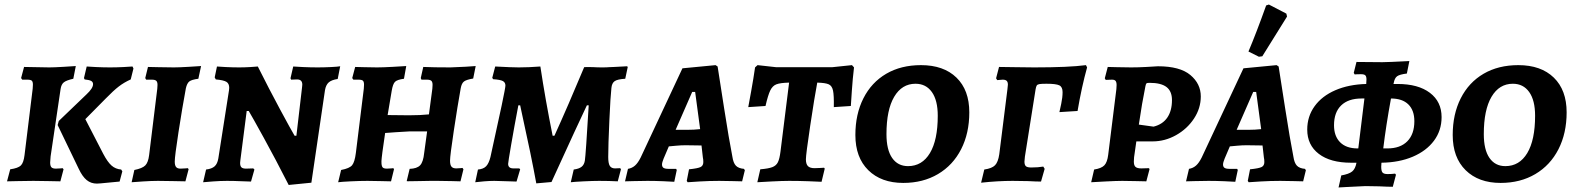

<svg xmlns="http://www.w3.org/2000/svg" viewBox="-20 -797 6939 846"><path d="M125 -424Q125 -437 120 -441.5Q115 -446 100 -446H78L73 -453L86 -502L197 -500Q218 -500 259.5 -502.5Q301 -505 314 -506L303 -450Q272 -443 261 -434Q250 -425 247 -405L203 -108Q201 -86 201 -81Q201 -66 206.5 -60Q212 -54 226 -54Q238 -54 246 -55Q254 -56 256 -56L260 -51L246 2Q232 2 196 1Q160 0 127 0Q90 0 56.5 1Q23 2 11 2L25 -51Q60 -56 72 -68Q84 -80 88 -113L124 -406Q125 -413 125 -424ZM361 -381Q390 -408 390 -426Q390 -436 381.5 -440.5Q373 -445 353 -447L350 -453L362 -504Q373 -503 404 -501.5Q435 -500 465 -500Q493 -500 523 -501.5Q553 -503 564 -504L568 -495L556 -447Q527 -434 503.5 -416Q480 -398 446 -363L356 -272L435 -119Q454 -83 471.5 -67.5Q489 -52 514 -50L519 -42L507 3Q493 4 454.5 8Q416 12 407 12Q381 12 362 -3.5Q343 -19 327 -53L234 -246L239 -264Z M750 -85Q750 -68 756 -61Q762 -54 775 -54Q788 -54 796.5 -55Q805 -56 808 -56L811 -51L797 2Q783 2 746.5 1Q710 0 676 0Q647 0 609.5 2.5Q572 5 560 6L572 -48Q607 -55 620 -68Q633 -81 637 -113L673 -406Q674 -413 674 -423Q674 -436 668.5 -441Q663 -446 649 -446H624Q622 -449 620 -453L632 -502Q660 -502 678 -501L746 -500Q769 -500 810.5 -502.5Q852 -505 866 -506L854 -450Q824 -446 814 -438Q804 -430 799 -408Q783 -322 766.5 -215Q750 -108 750 -85Z M1311 -413 1312 -424Q1312 -447 1289 -447L1263 -446L1260 -452L1272 -504Q1284 -503 1316 -501.5Q1348 -500 1380 -500Q1407 -500 1438 -501.5Q1469 -503 1479 -505L1468 -449Q1441 -445 1428.5 -434Q1416 -423 1412 -400L1352 8L1252 18Q1194 -96 1142.5 -189.5Q1091 -283 1076 -308H1067L1039 -90L1038 -79Q1038 -65 1044 -59.5Q1050 -54 1064 -54L1096 -55L1101 -50L1086 3Q1074 3 1042.5 1.5Q1011 0 980 0Q951 0 918 2.5Q885 5 875 6L888 -50Q913 -53 925.5 -64Q938 -75 942 -99L989 -399L990 -410Q990 -429 977.5 -436.5Q965 -444 931 -447Q927 -453 926 -456L936 -504Q945 -503 975.5 -501.5Q1006 -500 1034 -500Q1057 -500 1082.5 -501.5Q1108 -503 1116 -504Q1165 -406 1214 -315Q1263 -224 1278 -199H1286Z M1963 -89Q1963 -70 1969.5 -62.5Q1976 -55 1990 -55Q2000 -55 2008 -56Q2016 -57 2018 -57L2022 -51L2009 2Q2000 2 1972.5 1Q1945 0 1910 0H1876Q1840 0 1820 1Q1805 1 1788.5 1.5Q1772 2 1772 1L1785 -53Q1817 -54 1831 -68.5Q1845 -83 1849 -123L1862 -218H1784Q1759 -217 1725 -214.5Q1691 -212 1677 -211L1665 -127Q1664 -119 1662 -102Q1660 -85 1661 -76Q1662 -63 1667 -58.5Q1672 -54 1685 -54Q1696 -54 1703.5 -55Q1711 -56 1713 -56Q1714 -55 1715 -53.5Q1716 -52 1716 -51L1703 2Q1691 2 1659.5 1Q1628 0 1599 0Q1567 0 1525.5 2Q1484 4 1470 6L1483 -48Q1520 -55 1531.5 -69Q1543 -83 1548 -123L1583 -406Q1584 -413 1584 -424Q1584 -437 1579 -441.5Q1574 -446 1559 -446H1537L1532 -453L1545 -502Q1555 -502 1583.5 -501Q1612 -500 1641 -500Q1667 -500 1711.5 -502.5Q1756 -505 1770 -506L1760 -450Q1730 -446 1720.5 -436.5Q1711 -427 1706 -397L1688 -290L1782 -289Q1833 -289 1870 -293L1885 -406Q1886 -412 1886 -423Q1886 -436 1880.5 -441Q1875 -446 1861 -446H1837L1834 -453L1845 -502Q1861 -501 1898.5 -500.5Q1936 -500 1965 -500Q2000 -501 2032.5 -503Q2065 -505 2076 -506L2065 -451Q2035 -446 2024.5 -438Q2014 -430 2010 -408Q1996 -330 1979.5 -220.5Q1963 -111 1963 -89Z M2279 -300 2272 -333H2264Q2246 -239 2232.5 -160.5Q2219 -82 2219 -75Q2219 -55 2242 -55H2268L2272 -51L2256 3L2226 2L2158 0Q2138 0 2113.5 2Q2089 4 2074 6L2086 -50Q2110 -52 2122 -64.5Q2134 -77 2141 -105Q2207 -402 2207 -420Q2207 -434 2195.5 -440Q2184 -446 2153 -448L2149 -454L2162 -504Q2236 -500 2266 -500Q2309 -500 2361 -504Q2383 -358 2415 -199H2423Q2483 -331 2554 -501Q2567 -502 2578.5 -501.5Q2590 -501 2598 -501Q2610 -500 2634 -500Q2654 -500 2663 -501L2687 -502L2743 -505Q2746 -502 2746 -502L2735 -450Q2701 -448 2688.5 -439.5Q2676 -431 2674 -409Q2670 -376 2665 -266Q2660 -156 2660 -105Q2660 -77 2667 -66Q2674 -55 2690 -55L2713 -56Q2714 -55 2716 -51L2702 2Q2664 0 2620 0Q2594 0 2552.5 2Q2511 4 2495 6L2508 -50Q2531 -53 2542.5 -62Q2554 -71 2557 -89Q2561 -114 2574 -333H2566Q2555 -310 2541 -279.5Q2527 -249 2509 -211L2410 5L2343 11Q2321 -110 2279 -300Z M3258 -53 3262 -47 3250 2Q3239 2 3209.5 1Q3180 0 3149 0Q3106 0 3064 2.5Q3022 5 3010 6L3006 0L3016 -51Q3055 -55 3067 -61Q3079 -67 3079 -83Q3079 -95 3077 -103L3071 -156L3001 -157Q2981 -157 2960 -155Q2939 -153 2927 -152L2904 -98Q2897 -81 2897 -72Q2897 -62 2903.5 -57.5Q2910 -53 2926 -53H2959L2962 -48L2951 4Q2940 3 2902.5 1.5Q2865 0 2833 0Q2799 0 2771 1Q2743 2 2734 2L2747 -53Q2765 -56 2778 -67.5Q2791 -79 2803 -103L2987 -496L3133 -510L3142 -504Q3149 -459 3170.5 -321Q3192 -183 3207 -107Q3211 -79 3222.5 -67Q3234 -55 3258 -53ZM3009 -225Q3038 -225 3065 -228L3043 -392H3030L2957 -225Z M3353 -330 3277 -325Q3280 -341 3290 -396Q3300 -451 3307 -500L3318 -510L3399 -501H3648L3734 -510L3743 -500Q3737 -450 3733.5 -397.5Q3730 -345 3729 -330L3654 -325Q3655 -377 3650.5 -398Q3646 -419 3631.5 -425.5Q3617 -432 3581 -433Q3569 -370 3550 -243Q3531 -116 3531 -95Q3531 -74 3540 -65Q3549 -56 3569 -56Q3585 -56 3596.5 -57Q3608 -58 3611 -58L3614 -54L3600 4Q3584 3 3540.5 1.5Q3497 0 3457 0Q3428 0 3380 2.5Q3332 5 3317 6L3330 -51Q3366 -54 3383 -60.5Q3400 -67 3407.5 -82Q3415 -97 3419 -129L3457 -433Q3418 -432 3401 -425.5Q3384 -419 3374 -398.5Q3364 -378 3353 -330Z M3749 -202Q3749 -294 3784.5 -364Q3820 -434 3885 -472Q3950 -510 4038 -510Q4138 -510 4194.5 -455Q4251 -400 4251 -302Q4251 -210 4215 -139.5Q4179 -69 4113 -30Q4047 9 3960 9Q3863 9 3806 -47Q3749 -103 3749 -202ZM4112 -287Q4112 -355 4086 -391.5Q4060 -428 4014 -428Q3954 -428 3920 -370.5Q3886 -313 3886 -206Q3886 -137 3911 -101Q3936 -65 3981 -65Q4043 -65 4077.5 -122.5Q4112 -180 4112 -287Z M4317 -50Q4351 -55 4364.5 -69Q4378 -83 4383 -117L4419 -404Q4421 -420 4421 -424Q4421 -436 4415.5 -441Q4410 -446 4398 -446L4374 -444L4369 -452L4382 -502Q4427 -502 4453 -501L4537 -500Q4690 -500 4765 -510L4770 -500Q4746 -414 4728 -308L4648 -303Q4650 -311 4656 -339.5Q4662 -368 4662 -391Q4662 -414 4647.5 -421Q4633 -428 4591 -428Q4569 -428 4560 -426.5Q4551 -425 4548 -420Q4545 -415 4543 -403L4496 -107Q4494 -89 4494 -85Q4494 -70 4500.5 -64.5Q4507 -59 4524 -59Q4554 -59 4577 -63L4583 -53L4567 3Q4546 3 4510 1L4442 0Q4377 0 4303 8Z M4901 -501 4964 -500Q4995 -500 5031.5 -502Q5068 -504 5082 -505Q5179 -505 5225 -466.5Q5271 -428 5271 -372Q5271 -320 5241 -274.5Q5211 -229 5162 -201.5Q5113 -174 5059 -174H4987L4977 -104Q4976 -97 4976 -85Q4976 -68 4983.5 -61.5Q4991 -55 5009 -55L5043 -56Q5043 -55 5044 -53.5Q5045 -52 5045 -51L5031 2Q5019 2 4986.5 1Q4954 0 4925 0Q4900 0 4852 2.5Q4804 5 4788 6L4801 -50Q4833 -55 4846 -68.5Q4859 -82 4863 -115L4899 -404Q4900 -411 4900 -422Q4900 -435 4895.5 -440.5Q4891 -446 4880 -446L4852 -445L4848 -452L4861 -502Q4885 -502 4901 -501ZM5144 -356Q5144 -395 5120 -413.5Q5096 -432 5045 -432Q5034 -432 5031.5 -429.5Q5029 -427 5027 -417Q5012 -344 4998 -248L5063 -239Q5103 -249 5123.5 -279Q5144 -309 5144 -356Z M5730 -53 5734 -47 5722 2Q5711 2 5681.5 1Q5652 0 5621 0Q5578 0 5536 2.5Q5494 5 5482 6L5478 0L5488 -51Q5527 -55 5539 -61Q5551 -67 5551 -83Q5551 -95 5549 -103L5543 -156L5473 -157Q5453 -157 5432 -155Q5411 -153 5399 -152L5376 -98Q5369 -81 5369 -72Q5369 -62 5375.5 -57.5Q5382 -53 5398 -53H5431L5434 -48L5423 4Q5412 3 5374.5 1.5Q5337 0 5305 0Q5271 0 5243 1Q5215 2 5206 2L5219 -53Q5237 -56 5250 -67.5Q5263 -79 5275 -103L5459 -496L5605 -510L5614 -504Q5621 -459 5642.5 -321Q5664 -183 5679 -107Q5683 -79 5694.5 -67Q5706 -55 5730 -53ZM5481 -225Q5510 -225 5537 -228L5515 -392H5502L5429 -225ZM5542 -549 5527 -547 5481 -570Q5515 -650 5559 -773L5571 -777L5648 -737L5651 -724Z M6067 -80Q6066 -72 6066 -62Q6066 -43 6072 -36.5Q6078 -30 6094 -30Q6113 -30 6127 -32L6131 -27L6117 26Q6095 26 6057 24L5996 23Q5984 23 5914 27L5878 29L5890 -24Q5924 -30 5938 -41.5Q5952 -53 5957 -80H5933Q5842 -80 5791 -119Q5740 -158 5740 -226Q5740 -284 5772.5 -329Q5805 -374 5864 -399.5Q5923 -425 6000 -427V-429Q6001 -436 6001 -447Q6001 -460 5996 -465Q5991 -470 5977 -470Q5957 -470 5949 -469L5945 -476L5957 -524L6071 -523Q6095 -523 6190 -528L6179 -473Q6147 -469 6136 -461Q6125 -453 6121 -431L6120 -427H6138Q6229 -427 6280.5 -388Q6332 -349 6332 -281Q6332 -222 6298.5 -177Q6265 -132 6205 -106.5Q6145 -81 6067 -80ZM5962 -143H5965L5992 -363H5979Q5921 -363 5889.5 -332.5Q5858 -302 5858 -245Q5858 -197 5885 -170Q5912 -143 5962 -143ZM6075 -143H6093Q6150 -143 6181 -174.5Q6212 -206 6212 -263Q6212 -311 6185.5 -337Q6159 -363 6109 -363Q6087 -243 6075 -143Z M6381 -202Q6381 -294 6416.5 -364Q6452 -434 6517 -472Q6582 -510 6670 -510Q6770 -510 6826.5 -455Q6883 -400 6883 -302Q6883 -210 6847 -139.5Q6811 -69 6745 -30Q6679 9 6592 9Q6495 9 6438 -47Q6381 -103 6381 -202ZM6744 -287Q6744 -355 6718 -391.5Q6692 -428 6646 -428Q6586 -428 6552 -370.5Q6518 -313 6518 -206Q6518 -137 6543 -101Q6568 -65 6613 -65Q6675 -65 6709.5 -122.5Q6744 -180 6744 -287Z"/></svg>

Font: Alegreya SC
Style: Bold Italic
Weight: 700
Italic angle: -7°
Designer: Juan Pablo del Peral
Foundry: Huerta Tipografica
Version: Version 2.007; ttfautohint (v1.6)